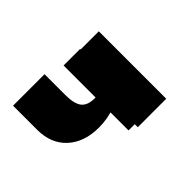

<svg xmlns="http://www.w3.org/2000/svg" viewBox="-87 -603 763 763"><g transform="rotate(-45 294.0 -221.5)"><path d="M214 -124Q132 -124 83 -169Q34 -214 34 -292V-427H211V-310Q211 -260 228 -239Q245 -218 286 -218Q315 -218 337 -227Q359 -236 377 -252Q395 -268 411 -286L445 -248Q422 -216 387.5 -187.5Q353 -159 309.5 -141.5Q266 -124 214 -124ZM324 -16V-395H484V-16ZM289 -33V-398H382V-33Z"/></g></svg>

Font: Ysabeau Infant Black
Style: Regular
Weight: 900
Designer: Christian Thalmann (Catharsis Fonts)
Version: Version 2.001;gftools[0.9.30]; featfreeze: ss01,ss02,lnum